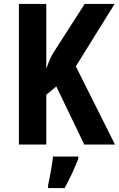

<svg xmlns="http://www.w3.org/2000/svg" viewBox="-20 -785 604 975"><path d="M564 -51H408L266 -346L215 -304V-51H76V-765H215V-436Q220 -451 227.5 -469.5Q235 -488 247 -511L410 -765H562L365 -448ZM378 20Q350 94 308 170H224V157Q228 139 233 112.5Q238 86 242.5 59Q247 32 249 10H378Z"/></svg>

Font: Noto Sans Tamil UI Condensed
Style: Bold
Weight: 700
Width: 3
Designer: Jelle Bosma - Monotype Design Team
Foundry: Monotype Imaging Inc.
Version: Version 2.004; ttfautohint (v1.8.4.7-5d5b)